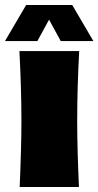

<svg xmlns="http://www.w3.org/2000/svg" viewBox="-28 -751 395 771"><path d="M51 0Q58 -161 58 -266Q58 -391 50 -546H290Q282 -397 282 -266Q282 -156 289 0ZM262 -731 347 -586H216L169 -672L122 -586H-8L77 -731Z"/></svg>

Font: Dela Gothic One
Style: Regular
Weight: 400
Designer: aratakana
Foundry: aratakana
Version: Version 1.004